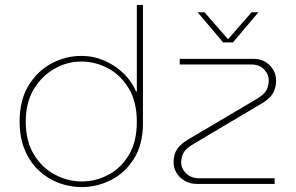

<svg xmlns="http://www.w3.org/2000/svg" viewBox="-20 -750 1206 783"><path d="M313 13Q266 13 221 -3.5Q176 -20 139.5 -53.5Q103 -87 81.5 -137.5Q60 -188 60 -255Q60 -341 96 -400.5Q132 -460 189.5 -491Q247 -522 312 -522Q361 -522 405 -503Q449 -484 483 -451.5Q517 -419 535 -377H538V-730H563V-247Q563 -161 526.5 -103Q490 -45 433 -16Q376 13 313 13ZM314 -10Q370 -10 421.5 -37Q473 -64 505.5 -118Q538 -172 538 -253Q538 -335 505 -389.5Q472 -444 420.5 -471.5Q369 -499 311 -499Q254 -499 202.5 -470Q151 -441 118 -386.5Q85 -332 85 -255Q85 -174 118.5 -119.5Q152 -65 204.5 -37.5Q257 -10 314 -10ZM783 0Q755 0 733.5 -12.5Q712 -25 700 -45Q688 -65 688 -88Q688 -120 702 -141.5Q716 -163 752 -184L1026 -346Q1058 -365 1067 -383Q1076 -401 1076 -423Q1076 -447 1057 -467Q1038 -487 1005 -487H713V-510H1015Q1042 -510 1062.5 -497.5Q1083 -485 1094.5 -465Q1106 -445 1106 -422Q1106 -391 1092.5 -368.5Q1079 -346 1044 -326L771 -164Q738 -145 728.5 -127Q719 -109 719 -87Q719 -63 739 -43Q759 -23 793 -23H1100V0ZM890 -577 786 -700H814L910 -590L1006 -700H1034L930 -577Z"/></svg>

Font: MuseoModerno Thin
Style: Regular
Weight: 100
Designer: Pablo Cosgaya, Héctor Gatti, Marcela Romero, and the Authors of The MuseoModerno Project.
Foundry: Omnibus-Type Team
Version: Version 1.003